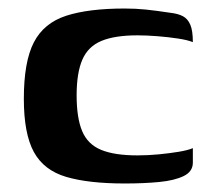

<svg xmlns="http://www.w3.org/2000/svg" viewBox="-20 -425 499 451"><path d="M273 6Q188 6 135.5 -9.5Q83 -25 59.5 -68Q36 -111 36 -193Q36 -280 59.5 -325.5Q83 -371 135.5 -388Q188 -405 273 -405Q299 -405 323 -402.5Q347 -400 380 -395Q398 -393 409.5 -387Q421 -381 427 -367Q433 -353 433 -326Q421 -331 398 -334.5Q375 -338 349.5 -340Q324 -342 303 -342Q250 -342 218.5 -329Q187 -316 173.5 -285Q160 -254 160 -201Q160 -148 173 -117Q186 -86 217.5 -73Q249 -60 303 -60Q328 -60 353.5 -62.5Q379 -65 400 -68.5Q421 -72 433 -77V-43Q433 -22 411.5 -11.5Q390 -1 354 2.5Q318 6 273 6Z"/></svg>

Font: Genos Thin SemiBold
Style: Regular
Weight: 600
Version: Version 1.010